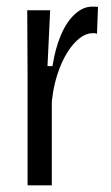

<svg xmlns="http://www.w3.org/2000/svg" viewBox="-20 -558 334 578"><path d="M63 0V-332L62 -527H131L123 -359H138Q146 -411 163 -451.5Q180 -492 205 -515Q230 -538 257 -538Q262 -538 266.5 -538Q271 -538 275 -537L272 -456Q269 -458 265.5 -458Q262 -458 259 -458Q232 -458 205.5 -430Q179 -402 160.5 -355.5Q142 -309 136 -253V0Z"/></svg>

Font: Bricolage Grotesque 24pt Condensed Light
Style: Regular
Weight: 300
Width: 3
Designer: Mathieu Triay
Foundry: Atelier Triay
Version: Version 1.001;gftools[0.9.33.dev8+g029e19f]